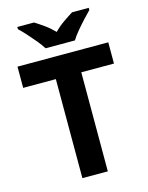

<svg xmlns="http://www.w3.org/2000/svg" viewBox="-135 -1018 850 1101"><g transform="rotate(-15 289.5 -467.0)"><path d="M365 0H214V-588H20V-714H559V-588H365ZM203 -774Q189 -797 166.5 -824Q144 -851 120.5 -877Q97 -903 78 -921V-934H177Q203 -918 233 -896.5Q263 -875 289 -848Q315 -875 346 -896.5Q377 -918 403 -934H502V-921Q484 -903 460 -877Q436 -851 413.5 -824Q391 -797 377 -774Z"/></g></svg>

Font: Noto Sans Thaana
Style: Regular
Weight: 400
Designer: Monotype Design Team
Foundry: Monotype Imaging Inc.
Version: Version 2.001